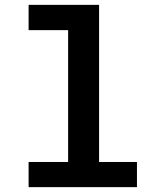

<svg xmlns="http://www.w3.org/2000/svg" viewBox="-20 -770 640 790"><path d="M97.7 -750V-646H260.3V-103.5H97.7V0H543.5V-103.5H387.7V-750Z"/></svg>

Font: Roboto Mono SemiBold
Style: Regular
Weight: 600
Monospace: yes
Designer: Google
Version: Version 3.000